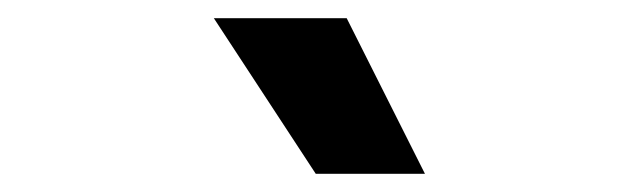

<svg xmlns="http://www.w3.org/2000/svg" viewBox="-20 -807 690 211"><path d="M447 -616H327L215 -787H361Z"/></svg>

Font: Azeret Mono SemiBold
Style: Regular
Weight: 600
Designer: Martin Vácha
Foundry: Displaay
Version: Version 1.002